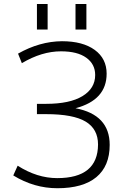

<svg xmlns="http://www.w3.org/2000/svg" viewBox="-20 -952 623 982"><path d="M168.9 -800.8V-931.6H223.6V-800.8ZM366.2 -800.8V-931.6H421.9V-800.8ZM366.2 -398.4Q541 -365.2 541 -210.9Q541 -102.5 472.7 -45.9Q404.3 10.7 273.4 10.7Q154.3 10.7 47.9 -54.7L70.3 -104.5Q169.9 -41 272.5 -41Q480.5 -41 481.4 -212.9Q481.4 -292 418 -330.1Q354.5 -368.2 215.8 -368.2H168.9V-420.9H215.8Q336.9 -420.9 401.9 -460.4Q466.8 -500 466.8 -568.4Q466.8 -624 421.4 -656.7Q376 -689.5 292 -689.5Q193.4 -689.5 91.8 -628.9L72.3 -677.7Q182.6 -740.2 296.9 -741.2Q403.3 -741.2 464.4 -696.8Q525.4 -652.3 525.4 -575.2Q525.4 -440.4 366.2 -398.4Z"/></svg>

Font: Gen Shin Gothic Light
Style: Regular
Weight: 200
Designer: [Source Han Sans]
Ryoko NISHIZUKA  (kana & ideographs); Paul D. Hunt (Latin, Greek & Cyrillic); Wenlong ZHANG  (bopomofo
Version: Version 1.002.20150607